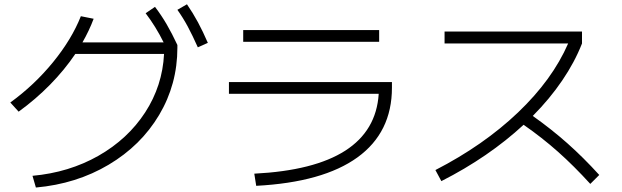

<svg xmlns="http://www.w3.org/2000/svg" viewBox="-20 -838 2852 880"><path d="M731.9 -590.8H325.2Q275.4 -517.1 209.5 -450Q143.6 -382.8 65.4 -326.2L27.3 -368.2Q137.2 -447.8 222.9 -552.7Q308.6 -657.7 350.6 -763.7L409.2 -752Q388.7 -697.3 357.9 -643.6H730Q694.3 -715.8 647.5 -777.3L690.4 -806.6Q719.7 -768.1 743.9 -726.6Q768.1 -685.1 793 -631.8V-619.1Q793 -451.7 709.5 -311.3Q626 -170.9 478 -83Q330.1 4.9 144.5 21.5L128.9 -32.2Q296.4 -47.4 431.2 -124Q565.9 -200.7 645.3 -322.8Q724.6 -444.8 731.9 -590.8ZM793 -793 836.9 -818.4Q864.7 -777.8 887.5 -735.6Q910.2 -693.4 932.6 -641.6L886.7 -621.1Q862.3 -675.8 840.6 -716.3Q818.8 -756.8 793 -793Z M1715.8 -408.2H1029.3V-461.9H1776.4V-436.5Q1776.4 -231 1618.4 -116.7Q1460.4 -2.4 1154.3 13.7L1145.5 -42Q1694.3 -69.8 1715.8 -408.2ZM1094.7 -700.2H1717.8V-646.5H1094.7Z M2584 -638.7H2017.6V-693.4H2647.5V-638.7Q2613.8 -552.7 2556.6 -468.8Q2499.5 -384.8 2421.9 -306.6Q2506.8 -246.6 2580.1 -181.6Q2653.3 -116.7 2726.6 -36.1L2685.5 4.9Q2610.4 -77.6 2537.6 -142.3Q2464.8 -207 2379.9 -266.1Q2219.2 -117.7 2002.9 -7.8L1975.6 -58.6Q2196.8 -172.4 2354.2 -322.5Q2511.7 -472.7 2584 -638.7Z"/></svg>

Font: Pretendard JP Light
Style: Regular
Weight: 300
Designer: Base glyphs from Inter by Rasmus Andersson; Hangeul glyphs from Noto Sans CJK(Source Han Sans) by Jang Soo-young and Kan
Foundry: Kil Hyung-jin
Version: Version 1.309